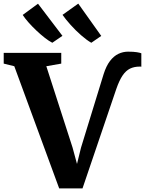

<svg xmlns="http://www.w3.org/2000/svg" viewBox="-40 -1035 800 1061"><path d="M287 6 39 -669 -19.5 -683.5V-743H298.5V-683.5L216 -669L361 -219.5L385.5 -129L407.5 -218.5L532.5 -625Q547 -671 568 -698.2Q589 -725.5 614.5 -737.5Q640 -749.5 667.5 -749.5Q698.5 -749.5 716.5 -746.5Q734.5 -743.5 741 -740.5V-666Q740.5 -667 738.2 -667Q736 -667 732 -667Q701.5 -667 678.5 -655.8Q655.5 -644.5 637.2 -617.5Q619 -590.5 602.5 -543L416 6ZM248.5 -799Q230 -808.5 207 -826.5Q184 -844.5 160.5 -866.8Q137 -889 117.2 -911.5Q97.5 -934 85.5 -952.5L170 -1014.5L305 -837L249.5 -799ZM464 -799Q439.5 -813 408.5 -840Q377.5 -867 349.8 -898Q322 -929 305.5 -953L392.5 -1015L519.5 -836.5L465 -799Z"/></svg>

Font: Merriweather 36pt ExtraBold
Style: Regular
Weight: 800
Designer: Eben Sorkin
Foundry: Eben Sorkin
Version: Version 2.100